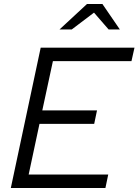

<svg xmlns="http://www.w3.org/2000/svg" viewBox="-20 -938 691 958"><path d="M34 0 183 -700H651L636 -633H244L191 -387H464L450 -320H177L123 -67H520L506 0ZM277 -791 414 -918H491L578 -791H522L449 -875L338 -791Z"/></svg>

Font: Red Hat Text
Style: Italic
Weight: 300
Italic angle: -12°
Designer: Pentagram, MCKL
Foundry: Pentagram, MCKL
Version: Version 1.023